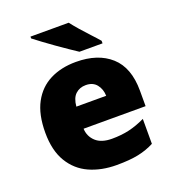

<svg xmlns="http://www.w3.org/2000/svg" viewBox="-140 -874 897 992"><g transform="rotate(-20 309.0 -378.0)"><path d="M315 -563Q436 -563 506 -500Q576 -437 576 -310V-225H235Q237 -182 267.5 -154Q298 -126 356 -126Q408 -126 451 -136Q494 -146 540 -168V-31Q500 -10 452.5 0Q405 10 333 10Q249 10 183.5 -19.5Q118 -49 80 -112Q42 -175 42 -273Q42 -373 76.5 -437Q111 -501 172.5 -532Q234 -563 315 -563ZM322 -433Q288 -433 265.5 -412Q243 -391 239 -345H403Q402 -382 381.5 -407.5Q361 -433 322 -433ZM350 -766Q367 -744 390.5 -717Q414 -690 438 -664.5Q462 -639 478 -620V-606H351Q331 -619 302.5 -638.5Q274 -658 243.5 -679.5Q213 -701 185.5 -721.5Q158 -742 140 -756V-766Z"/></g></svg>

Font: Noto Sans Oriya Blk
Style: Regular
Weight: 900
Designer: Amélie Bonet and Sol Matas
Foundry: Google LLC
Version: Version 2.006; ttfautohint (v1.8.4.7-5d5b)